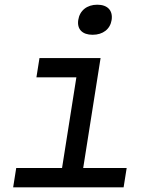

<svg xmlns="http://www.w3.org/2000/svg" viewBox="-20 -797 640 817"><path d="M374 -649C418 -649 449 -673 455 -712C461 -752 438 -777 394 -777C350 -777 319 -752 313 -712C307 -673 330 -649 374 -649ZM36 0H506L519 -82H334L408 -550H148L135 -468H305L244 -82H49Z"/></svg>

Font: JetBrains Mono
Style: Italic
Weight: 400
Italic angle: -9°
Monospace: yes
Designer: Philipp Nurullin, Konstantin Bulenkov
Foundry: JetBrains
Version: Version 2.305